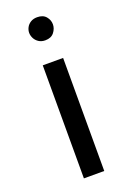

<svg xmlns="http://www.w3.org/2000/svg" viewBox="-136 -747 545 798"><g transform="rotate(-20 136.0 -348.0)"><path d="M91 -500H181V0H91ZM84 -646Q84 -658 90 -669.5Q96 -681 108 -688.5Q120 -696 137 -696Q163 -696 176 -680.5Q189 -665 189 -646Q189 -627 176 -610.5Q163 -594 137 -594Q120 -594 108 -602Q96 -610 90 -622Q84 -634 84 -646Z"/></g></svg>

Font: Moderustic
Style: Regular
Weight: 400
Designer: Tural Alisoy
Foundry: TAFT Foundry
Version: Version 2.120